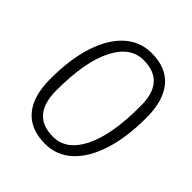

<svg xmlns="http://www.w3.org/2000/svg" viewBox="-195 -848 991 991"><g transform="rotate(45 300.0 -352.5)"><path d="M289 8Q182 8 126.5 -57.5Q71 -123 71 -248Q71 -393 105 -497Q139 -601 201 -657Q263 -713 347 -713Q454 -713 509 -647.5Q564 -582 564 -458Q564 -313 530 -208.5Q496 -104 434.5 -48Q373 8 289 8ZM292 -47Q389 -47 444.5 -157.5Q500 -268 500 -476Q501 -567 462 -612.5Q423 -658 343 -658Q247 -658 191 -547.5Q135 -437 135 -229Q135 -138 174 -92.5Q213 -47 292 -47Z"/></g></svg>

Font: Nunito ExtraLight Light
Style: Italic
Weight: 300
Italic angle: -9°
Version: Version 3.602